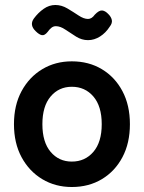

<svg xmlns="http://www.w3.org/2000/svg" viewBox="-20 -739 577 770"><path d="M268 11Q202 11 149.5 -20.5Q97 -52 66.5 -108.5Q36 -165 36 -241Q36 -317 66.5 -373.5Q97 -430 149.5 -461.5Q202 -493 268 -493Q336 -493 388.5 -461.5Q441 -430 471 -373.5Q501 -317 501 -241Q501 -165 471 -108.5Q441 -52 388.5 -20.5Q336 11 268 11ZM268 -91Q321 -91 354.5 -130Q388 -169 388 -241Q388 -313 354.5 -352Q321 -391 268 -391Q216 -391 183 -352Q150 -313 150 -241Q150 -169 183 -130Q216 -91 268 -91ZM171 -611Q159 -596 148 -598Q137 -600 123 -614Q97 -639 116 -665Q133 -688 155 -703.5Q177 -719 202 -719Q227 -719 250.5 -705Q274 -691 295 -677Q316 -663 333 -663Q348 -663 360 -680Q377 -698 389.5 -697Q402 -696 415 -682Q426 -671 428.5 -658.5Q431 -646 420 -632Q404 -607 381 -592.5Q358 -578 333 -578Q308 -578 285.5 -592Q263 -606 242.5 -620Q222 -634 204 -634Q194 -634 186 -627.5Q178 -621 171 -611Z"/></svg>

Font: Zen Maru Gothic
Style: Bold
Weight: 700
Designer: Yoshimichi Ohira
Foundry: Positype
Version: Version 1.001